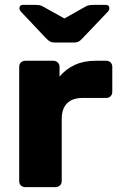

<svg xmlns="http://www.w3.org/2000/svg" viewBox="-20 -770 494 790"><path d="M205 -595Q195 -595 188 -598Q181 -601 170 -612L68 -720Q60 -728 60 -736Q60 -750 75 -750H123Q131 -750 140 -749Q149 -748 157 -743L245 -694L332 -743Q340 -748 349.5 -749Q359 -750 367 -750H414Q430 -750 430 -736Q430 -728 422 -720L319 -612Q309 -601 301.5 -598Q294 -595 284 -595ZM84 0Q73 0 66 -7Q59 -14 59 -25V-495Q59 -506 66 -513Q73 -520 84 -520H199Q210 -520 217.5 -513Q225 -506 225 -495V-455Q251 -486 288 -503Q325 -520 373 -520H417Q428 -520 435 -513Q442 -506 442 -495V-392Q442 -381 435 -374Q428 -367 417 -367H320Q278 -367 256 -345Q234 -323 234 -281V-25Q234 -14 226.5 -7Q219 0 208 0Z"/></svg>

Font: Fz Rubik
Style: Bold
Weight: 700
Designer: Hubert and Fischer
Foundry: Hubert and Fischer
Version: Vit hóa bi FontZin.com